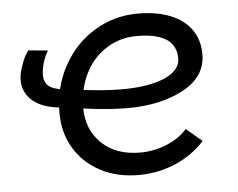

<svg xmlns="http://www.w3.org/2000/svg" viewBox="-43 -574 781 630"><g transform="rotate(-5 347.0 -259.0)"><path d="M32 -357Q36 -377 44.5 -398.5Q53 -420 64 -434L128 -428Q112 -401 107 -372Q100 -334 115 -317Q130 -300 174 -296L156 -238Q89 -243 56.5 -275.5Q24 -308 32 -357ZM148 -220Q148 -305 186 -374.5Q224 -444 289 -483.5Q354 -523 432 -523Q494 -523 539 -505Q584 -487 608 -453Q632 -419 632 -372Q632 -298 557 -257.5Q482 -217 373 -217Q290 -217 187 -235L198 -294Q287 -280 359 -280Q447 -280 499.5 -302.5Q552 -325 552 -366Q552 -392 538.5 -411Q525 -430 496 -440Q467 -450 423 -450Q367 -450 322 -421.5Q277 -393 252 -342.5Q227 -292 227 -231Q227 -159 274 -113.5Q321 -68 401 -68Q447 -68 489 -85.5Q531 -103 556 -132L608 -88Q567 -43 510 -19Q453 5 390 5Q318 5 263 -24.5Q208 -54 178 -105Q148 -156 148 -220Z"/></g></svg>

Font: Fixel Italic Variable Display Thin
Style: Italic
Weight: 100
Italic angle: -10°
Designer: AlfaBravo + MacPaw
Foundry: Kyrylo Tkachov, Marchela Mozhyna, Serhii Makarenko, Maria Weinstein, Zakhar Kryvoshyya
Version: Version 1.210;Glyphs 3.2 (3217)